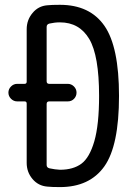

<svg xmlns="http://www.w3.org/2000/svg" viewBox="-20 -760 540 790"><path d="M171.9 -332V-81.1Q171.9 -70.3 183.6 -67.4Q206.1 -62.5 226.6 -61.5Q281.2 -61.5 314.9 -86.4Q348.6 -111.3 368.2 -179.2Q387.7 -247.1 387.7 -365.2Q387.7 -531.2 347.2 -599.6Q306.6 -668 226.6 -668Q205.1 -668 183.6 -663.1Q171.9 -660.2 171.9 -649.4V-425.8Q171.9 -415 182.6 -415H258.8Q273.4 -415 284.2 -404.3Q294.9 -393.6 294.9 -378.9Q294.9 -364.3 284.7 -353.5Q274.4 -342.8 258.8 -342.8H182.6Q171.9 -342.8 171.9 -332ZM50.8 -342.8Q36.1 -342.8 25.4 -353.5Q14.6 -364.3 14.6 -378.9Q14.6 -393.6 25.4 -404.3Q36.1 -415 50.8 -415H81.1Q89.8 -415 89.8 -423.8V-639.6Q89.8 -677.7 113.8 -706.5Q137.7 -735.4 174.8 -738.3Q192.4 -740.2 226.6 -740.2Q349.6 -740.2 409.7 -653.8Q469.7 -567.4 469.7 -365.2Q469.7 -160.2 409.2 -75.2Q348.6 9.8 226.6 9.8Q192.4 9.8 174.8 7.8Q137.7 4.9 113.8 -23.4Q89.8 -51.8 89.8 -89.8V-334Q89.8 -342.8 81.1 -342.8Z"/></svg>

Font: Rounded-X Mgen+ 1m regular
Style: Regular
Weight: 400
Designer: [Source Han Sans]
Ryoko NISHIZUKA  (kana & ideographs); Paul D. Hunt (Latin, Greek & Cyrillic); Wenlong ZHANG  (bopomofo
Version: Version 1.059.20150602